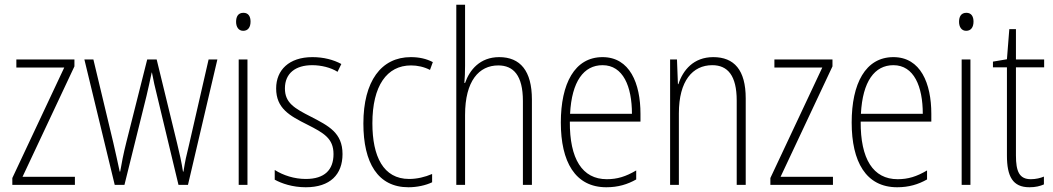

<svg xmlns="http://www.w3.org/2000/svg" viewBox="-20 -780 4444 810"><path d="M296 0V-34H75L294 -500V-529H49V-495H251L32 -29V0Z M643 -375 733 0H773L897 -529H860L777 -167C766 -123 761 -101 754 -56H752C746 -95 737 -136 727 -176L641 -529H601L513 -180C501 -133 492 -86 487 -56H485C477 -93 469 -131 458 -178L374 -529H336L464 0H505L598 -375C606 -408 613 -442 620 -474H621C627 -442 634 -410 643 -375Z M1007 -726C984 -726 976 -709 976 -688C976 -667 986 -650 1006 -650C1027 -650 1037 -666 1037 -689C1037 -709 1029 -726 1007 -726ZM1024 -529H987V0H1024Z M1425 -130C1425 -220 1366 -249 1293 -287C1222 -323 1182 -346 1182 -407C1182 -471 1227 -505 1297 -505C1335 -505 1376 -495 1404 -477L1420 -510C1387 -528 1345 -539 1298 -539C1199 -539 1145 -484 1145 -407C1145 -323 1201 -292 1277 -254C1346 -219 1387 -196 1387 -130C1387 -64 1350 -25 1270 -25C1222 -25 1175 -40 1139 -63V-22C1168 -6 1214 10 1270 10C1373 10 1425 -44 1425 -130Z M1703 10C1739 10 1776 2 1803 -11V-46C1773 -33 1739 -25 1706 -25C1597 -25 1551 -120 1551 -260C1551 -418 1612 -504 1714 -504C1741 -504 1769 -498 1794 -485L1806 -518C1779 -532 1749 -539 1713 -539C1588 -539 1513 -437 1513 -259C1513 -93 1574 10 1703 10Z M1942 -503V-760H1905V0H1942V-295C1942 -439 2001 -504 2082 -504C2146 -504 2186 -462 2186 -354V0H2224V-360C2224 -481 2175 -539 2086 -539C2005 -539 1961 -485 1942 -430H1939C1941 -454 1942 -473 1942 -503Z M2522 -539C2404 -539 2346 -427 2346 -263C2346 -98 2406 10 2538 10C2587 10 2627 -2 2664 -23V-61C2620 -35 2584 -24 2540 -24C2436 -24 2383 -110 2384 -267H2682V-300C2682 -428 2637 -539 2522 -539ZM2522 -505C2609 -505 2646 -415 2646 -300H2385C2392 -437 2443 -505 2522 -505Z M2989 -539C2906 -539 2861 -484 2842 -425H2840L2836 -529H2807V0H2844V-302C2844 -439 2902 -505 2985 -505C3050 -505 3088 -461 3088 -356V0H3126V-365C3126 -485 3077 -539 2989 -539Z M3494 0V-34H3273L3492 -500V-529H3247V-495H3449L3230 -29V0Z M3749 -539C3631 -539 3573 -427 3573 -263C3573 -98 3633 10 3765 10C3814 10 3854 -2 3891 -23V-61C3847 -35 3811 -24 3767 -24C3663 -24 3610 -110 3611 -267H3909V-300C3909 -428 3864 -539 3749 -539ZM3749 -505C3836 -505 3873 -415 3873 -300H3612C3619 -437 3670 -505 3749 -505Z M4057 -726C4034 -726 4026 -709 4026 -688C4026 -667 4036 -650 4056 -650C4077 -650 4087 -666 4087 -689C4087 -709 4079 -726 4057 -726ZM4074 -529H4037V0H4074Z M4329 -24C4280 -24 4266 -57 4266 -124V-496H4385V-529H4266V-657H4238L4228 -530L4169 -520V-496H4228V-124C4228 -36 4252 10 4323 10C4349 10 4368 5 4384 -2V-35C4370 -29 4350 -24 4329 -24Z"/></svg>

Font: Noto Sans Tamil Condensed ExtraLight
Style: Regular
Weight: 200
Width: 3
Designer: Jelle Bosma - Monotype Design Team
Foundry: Monotype Imaging Inc.
Version: Version 2.004